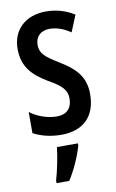

<svg xmlns="http://www.w3.org/2000/svg" viewBox="-87 -598 524 866"><g transform="rotate(-10 174.5 -164.5)"><path d="M319 -149C319 -231 274 -272 207 -313C143 -352 124 -370 124 -408C124 -446 149 -470 190 -470C223 -470 256 -457 285 -437L316 -513C277 -537 235 -550 187 -550C93 -550 32 -493 32 -405C32 -323 75 -280 142 -240C205 -205 224 -182 224 -145C224 -100 198 -75 155 -75C109 -75 63 -93 32 -117V-20C66 -2 109 10 160 10C260 10 319 -46 319 -149ZM226 71V61H130C126 101 111 174 100 209V221H158C185 180 212 121 226 71Z"/></g></svg>

Font: Noto Sans Hebrew ExtraCondensed Medium
Style: Regular
Weight: 500
Width: 2
Designer: Monotype Design Team
Foundry: Monotype Imaging Inc.
Version: Version 2.004